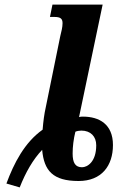

<svg xmlns="http://www.w3.org/2000/svg" viewBox="-20 -780 545 838"><path d="M66 38C92 -28 124 -84 164 -126C172 -35 211 10 323 10C424 10 473 -57 473 -147C473 -238 413 -271 342 -271C336 -271 331 -271 325 -269L428 -760H209L198 -706H218C243 -706 253 -699 253 -679C253 -661 248 -643 243 -622L180 -313C173 -282 169 -251 166 -214C87 -158 41 -68 8 21ZM338 -50C309 -50 297 -69 297 -110C297 -139 301 -173 309 -205C315 -208 326 -210 335 -210C376 -210 400 -184 400 -146C400 -73 361 -50 338 -50Z"/></svg>

Font: Noto Serif Condensed Extra
Style: Italic
Weight: 800
Width: 3
Italic angle: -12°
Designer: Monotype Design Team
Foundry: Monotype Imaging Inc.
Version: Version 1.901